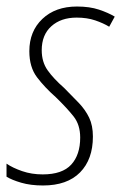

<svg xmlns="http://www.w3.org/2000/svg" viewBox="-27 -559 372 589"><path d="M105 10Q67 10 38 1.5Q9 -7 -7 -17V-57Q12 -44 41 -34Q70 -24 104 -24Q164 -24 191.5 -54Q219 -84 219 -137Q219 -176 199 -201.5Q179 -227 144 -261Q110 -291 86.5 -322Q63 -353 63 -402Q63 -463 103 -501Q143 -539 209 -539Q248 -539 276.5 -529.5Q305 -520 325 -508L308 -477Q290 -488 265 -496.5Q240 -505 208 -505Q160 -505 130.5 -478.5Q101 -452 101 -405Q101 -369 119 -343.5Q137 -318 170 -289Q195 -264 215 -243Q235 -222 246.5 -198Q258 -174 258 -140Q258 -70 218.5 -30Q179 10 105 10Z"/></svg>

Font: Noto Sans Condensed ExtraLight
Style: Italic
Weight: 200
Width: 3
Italic angle: -12°
Designer: Monotype Design Team
Foundry: Monotype Imaging Inc.
Version: Version 2.013; ttfautohint (v1.8.4.7-5d5b)